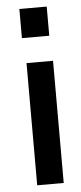

<svg xmlns="http://www.w3.org/2000/svg" viewBox="-53 -752 331 782"><g transform="rotate(-5 113.0 -361.0)"><path d="M66.9 0V-499.5H175.3V0ZM57.1 -602.5V-721.7H168.9V-602.5Z"/></g></svg>

Font: Pontano Sans
Style: Bold
Weight: 700
Designer: Vernon Adams
Foundry: Vernon Adams
Version: Version 2.001